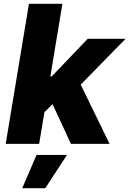

<svg xmlns="http://www.w3.org/2000/svg" viewBox="-20 -747 672 997"><path d="M632.1 -545.5H435.4L248.6 -350.1H241.5L304 -727.3H130.3L9.6 0H183.2L210.6 -164.1L252.8 -206.3L348.4 0H549L399.1 -307.5ZM95.5 230.1H215.2L327.8 57.5H169.7Z"/></svg>

Font: TID UI Extra Bold
Style: Italic
Weight: 800
Italic angle: -9.39999°
Designer: The TID Project Authors
Foundry: Bakken & Bæck
Version: Version 1.001;hotconv 1.0.109;makeotfexe 2.5.65596